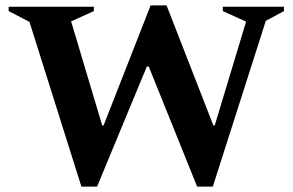

<svg xmlns="http://www.w3.org/2000/svg" viewBox="-20 -685 1082 710"><path d="M281 5 89 -604 12 -644V-660H327V-644L243 -606L358 -221H363L537 -665H596L769 -221H774L890 -605L804 -644V-660H1030V-644L963 -608L767 5H709L530 -439H523L339 5Z"/></svg>

Font: Spectral SC
Style: Bold
Weight: 700
Designer: Jean-Baptiste Levee
Foundry: Production Type
Version: Version 2.001